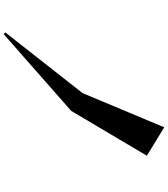

<svg xmlns="http://www.w3.org/2000/svg" viewBox="45 -892 909 1040"><g transform="rotate(90 500.0 -371.5)"><path d="M155 55 484 -364 669 -806 823 -712 580 -302 165 63Z"/></g></svg>

Font: Tiejili SC
Style: Regular
Weight: 400
Designer: Buernia
Foundry: Ershou Xiaoxi Press
Version: Version 1.100